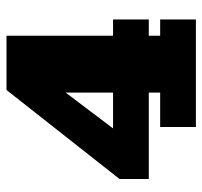

<svg xmlns="http://www.w3.org/2000/svg" viewBox="-36 -587 623 591"><g transform="rotate(-90 275.5 -291.5)"><path d="M180 0V-110H286V-145H20V-235L294 -583H461V-255H511V-145H461V-110H511V0ZM150 -221 113 -255H286V-482L336 -467Z"/></g></svg>

Font: Rokkitt Black
Style: Regular
Weight: 900
Designer: Vernon Adams
Foundry: Vernon Adams
Version: Version 3.103